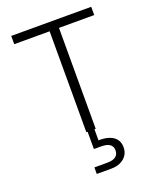

<svg xmlns="http://www.w3.org/2000/svg" viewBox="-171 -800 945 1157"><g transform="rotate(-20 301.0 -221.0)"><path d="M324 71Q363 70 392 80Q421 90 436.5 110.5Q452 131 452 162Q452 191 437.5 212.5Q423 234 397.5 246Q372 258 337 258H245V216H326Q365 216 382.5 202Q400 188 400 162Q400 138 382.5 124.5Q365 111 326 111H280V-7H324ZM45 -700H558V-647H332V0H272V-647H45Z"/></g></svg>

Font: Albert Sans Light
Style: Regular
Weight: 300
Designer: Andreas Rasmussen
Foundry: a.Foundry
Version: Version 1.025